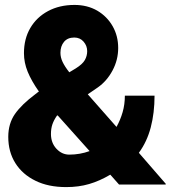

<svg xmlns="http://www.w3.org/2000/svg" viewBox="-20 -741 686 771"><path d="M246.1 10.3Q173.8 10.3 122.6 -15.1Q70.3 -40.5 41.7 -85.9Q13.2 -131.3 13.2 -191.4Q13.2 -244.6 40 -283.2Q66.9 -321.8 122.6 -363.3Q124.5 -364.3 126 -365.7Q127.4 -367.2 129.4 -368.7Q131.3 -369.6 132.8 -371.1Q134.3 -372.6 136.2 -373.5Q106 -416.5 91.1 -453.1Q76.2 -489.7 76.2 -527.3Q76.2 -585 101.6 -628.4Q127 -671.9 172.9 -696.5Q218.8 -721.2 279.3 -721.2Q330.6 -721.2 370.6 -698.2Q410.2 -674.8 432.4 -635.7Q454.6 -596.7 454.6 -548.3Q454.6 -500.5 431.9 -458Q409.2 -415.5 373 -390.1L332.5 -362.3L447.8 -231.4Q463.4 -259.3 472.4 -290.5Q481.4 -321.8 481.4 -356.9H600.6Q600.6 -287.6 585.4 -229.7Q570.3 -171.9 537.6 -127.4L646 -2.4L645 0H458L422.9 -39.6Q379.9 -14.2 337.9 -2Q295.9 10.3 246.1 10.3ZM258.3 -450.7 284.2 -466.3Q311.5 -483.4 320.8 -500Q330.1 -516.6 330.1 -535.6Q330.1 -557.1 315.7 -573.7Q301.3 -590.3 278.3 -590.3Q251.5 -590.3 237.1 -573Q222.7 -555.7 222.7 -528.8Q222.7 -510.7 231.4 -492.2Q240.2 -473.6 258.3 -450.7ZM258.3 -120.1Q300.8 -120.1 339.8 -134.3L211.4 -277.8L208.5 -276.4Q196.3 -258.8 190.4 -241.7Q184.6 -224.6 184.6 -203.1Q184.6 -167.5 206.5 -143.8Q228.5 -120.1 258.3 -120.1Z"/></svg>

Font: Battambang Black
Style: Regular
Weight: 900
Designer: Danh Hong
Version: Version 8.002; ttfautohint (v1.8.3)